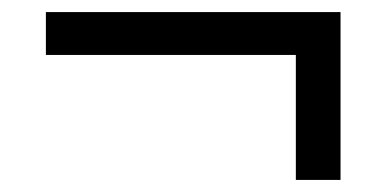

<svg xmlns="http://www.w3.org/2000/svg" viewBox="-20 -444 640 318"><path d="M470 -146V-353H56V-424H544V-146Z"/></svg>

Font: Nunito Sans 7pt Medium
Style: Regular
Weight: 500
Designer: Vernon Adams
Foundry: Vernon Adams
Version: Version 3.101;gftools[0.9.27]